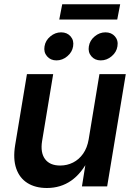

<svg xmlns="http://www.w3.org/2000/svg" viewBox="-20 -895 644 922"><path d="M205.1 7.8Q149.9 7.8 111.8 -16.1Q73.7 -40 57.9 -85.9Q42 -131.8 52.7 -197.8L109.4 -539.1H235.4L182.1 -217.3Q173.3 -162.1 196.3 -131.1Q219.2 -100.1 269 -100.1Q302.2 -100.1 330.8 -114.5Q359.4 -128.9 379.2 -157Q398.9 -185.1 405.8 -225.6L457.5 -539.1H584L494.6 0H373.5L395 -134.3H407.7Q373 -63.5 322.3 -27.8Q271.5 7.8 205.1 7.8ZM463.9 -605Q435.5 -605 418.7 -624.8Q401.9 -644.5 406.7 -672.4Q411.1 -700.7 434.6 -720.2Q458 -739.7 486.3 -739.7Q515.1 -739.7 532 -720.2Q548.8 -700.7 543.9 -672.4Q539.6 -644.5 516.1 -624.8Q492.7 -605 463.9 -605ZM251 -605Q222.7 -605 205.8 -624.8Q189 -644.5 193.8 -672.4Q198.2 -700.7 221.7 -720.2Q245.1 -739.7 273.4 -739.7Q302.2 -739.7 319.1 -720.2Q335.9 -700.7 331.1 -672.4Q326.7 -644.5 303.2 -624.8Q279.8 -605 251 -605ZM557.1 -874.5 543 -801.3H264.6L278.8 -874.5Z"/></svg>

Font: Inter 18pt SemiBold
Style: Italic
Weight: 600
Italic angle: -9.3988°
Designer: Rasmus Andersson
Foundry: rsms
Version: Version 4.001;git-66647c0bb